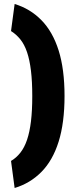

<svg xmlns="http://www.w3.org/2000/svg" viewBox="-20 -792 367 958"><path d="M53 146Q130 123 186.5 66Q243 9 272.5 -85Q302 -179 302 -313Q302 -447 272.5 -540.5Q243 -634 186.5 -691.5Q130 -749 53 -772L35 -637Q61 -621 81.5 -595.5Q102 -570 115 -531.5Q128 -493 134.5 -439Q141 -385 141 -313Q141 -240 134.5 -186.5Q128 -133 115 -94.5Q102 -56 81.5 -30Q61 -4 35 11Z"/></svg>

Font: Changa ExtraLight
Style: Bold
Weight: 700
Version: Version 3.002; ttfautohint (v1.8.2)